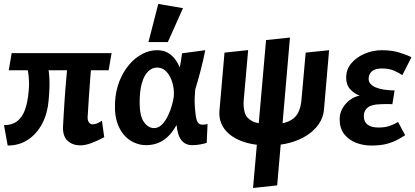

<svg xmlns="http://www.w3.org/2000/svg" viewBox="-28 -718 2094 968"><path d="M10.7 15.7 -7.9 -87.1Q33.3 -87.1 59.1 -107.3Q84.9 -127.6 98.5 -165.9Q112 -204.2 116.3 -256.6Q118.4 -276.1 118.4 -296.1Q118.3 -316.1 116 -337.5Q113.7 -358.8 108.3 -379.8L210 -403.7Q218 -369.7 220.8 -326.1Q223.6 -282.4 217.1 -211.5Q211.6 -145.9 184.6 -94.5Q157.5 -43.2 113.3 -13.7Q69.1 15.7 10.7 15.7ZM376.5 14.9Q339.3 14.9 313.9 -7.3Q288.5 -29.5 289.5 -77.6Q291.8 -116.2 293.5 -146.5Q295.2 -176.7 297 -203.8Q298.7 -230.9 301 -260.9Q303.3 -290.9 306.9 -329.4Q310.4 -367.9 314.4 -420.9L436.7 -438.9Q432.2 -384.4 427.9 -334.4Q423.7 -284.3 420.5 -234Q417.3 -183.8 413.9 -129.2Q412.9 -112 420 -101.6Q427.1 -91.1 439.2 -91.1Q449.8 -91.1 462.1 -96.2Q474.4 -101.2 486 -109.4L497.5 -26.2Q461.5 -7.3 431.5 3.8Q401.5 14.9 376.5 14.9ZM16.1 -363.9 30.8 -450H534.5L519.8 -363.9Z M709.5 13.8Q665.9 13.8 628.5 -10.2Q591.1 -34.1 569.9 -81.8Q548.6 -129.5 551.8 -199.6Q554.5 -258.3 573.4 -306.8Q592.3 -355.3 622.1 -390.7Q651.8 -426.1 688.6 -445.5Q725.3 -464.9 763.1 -464.9Q794.6 -464.9 816.7 -452.7Q838.8 -440.6 853.8 -420.6Q868.8 -400.6 878.3 -378Q880.7 -389.1 884.3 -411.1Q887.9 -433 889.9 -449.3L1006.9 -464.9Q998.3 -421 985.4 -370.1Q972.4 -319.2 956.2 -266.3Q951.8 -219.5 954.1 -184.8Q956.4 -150.1 960 -127.6Q963.2 -109.3 970.3 -99.4Q977.4 -89.5 993.2 -89.5Q1000.3 -89.5 1007.4 -90.4Q1014.4 -91.4 1018.4 -92.8L1014.2 2.3Q999.2 6.9 980.4 10.3Q961.5 13.8 940.2 13.8Q908 13.8 887.8 -9.7Q867.7 -33.1 862.1 -87.8Q841 -49.9 816.6 -27.6Q792.1 -5.4 765.4 4.2Q738.7 13.8 709.5 13.8ZM748.4 -72.2Q770.9 -72.2 788.3 -89.9Q805.7 -107.6 818.5 -133.7Q831.2 -159.9 838.8 -187.5Q846.5 -215.1 848.4 -233.9Q850.7 -269.2 840.8 -302.2Q831 -335.3 811.5 -356.3Q792 -377.4 764.3 -377.4Q739 -377.4 719 -358.1Q699 -338.8 687.5 -299.9Q676 -260.9 676 -201.6Q676 -133.1 697.8 -102.6Q719.5 -72.2 748.4 -72.2ZM720.5 -505.9 769.9 -698.2 894.5 -676.9 818.2 -505.9Z M1326.2 15.3Q1247.2 15.3 1189.7 -6.7Q1132.2 -28.7 1103.1 -68.5Q1073.9 -108.3 1078.5 -161.3L1103.9 -452.7L1223.1 -465.4L1200.8 -213.3Q1197.8 -176.4 1206.5 -148.8Q1215.3 -121.2 1245.5 -106.4Q1275.7 -91.6 1335.6 -91.6Q1395.4 -91.6 1427.9 -106.4Q1460.5 -121.2 1474.6 -148.8Q1488.8 -176.4 1491.8 -213.3L1513.1 -452.7L1631.2 -464.9L1605.3 -164.5Q1601.8 -125.3 1579.2 -92.5Q1556.7 -59.6 1519.1 -35.4Q1481.5 -11.3 1432.5 2Q1383.4 15.3 1326.2 15.3ZM1247.8 229.8 1313.4 -516 1433.9 -528.7 1369.4 216.6Z M1843.7 15.8Q1803.1 15.8 1766.6 1.6Q1730.2 -12.6 1707.3 -41.9Q1684.4 -71.3 1684.4 -116.6Q1684.4 -146.6 1698.8 -171.8Q1713.2 -196.9 1736 -213.9Q1758.9 -230.9 1785.2 -236Q1758.3 -245.6 1737.8 -267.7Q1717.3 -289.9 1717.3 -326.4Q1717.3 -368.5 1743.6 -399.3Q1769.9 -430.2 1811.1 -447.5Q1852.4 -464.9 1898.1 -464.9Q1947.5 -464.9 1987.1 -452.6Q2026.6 -440.3 2046.4 -429.3L2000.3 -339Q1987.3 -348.7 1960.8 -360.8Q1934.2 -372.8 1897.8 -372.8Q1863.4 -372.8 1847 -358.5Q1830.6 -344.1 1830.6 -320.5Q1830.6 -292.9 1865 -277.9Q1899.4 -262.9 1961.4 -261.9L1950.3 -192.7Q1944.8 -193.1 1933.4 -193.4Q1922.1 -193.6 1910.2 -193.3Q1898.3 -193.1 1889.3 -192.5Q1845.3 -191.5 1825.8 -175.9Q1806.2 -160.3 1806.2 -132.3Q1806.2 -103.9 1825.2 -89.5Q1844.2 -75.1 1879.4 -75.1Q1914.4 -75.1 1937 -83.5Q1959.6 -91.9 1979 -103L2014.7 -36.1Q2001.7 -28.6 1980.4 -16Q1959.2 -3.4 1926 6.2Q1892.8 15.8 1843.7 15.8Z"/></svg>

Font: Ancizar Sans Thin
Style: Italic
Weight: 100
Italic angle: -4°
Designer: Cesar Puertas, Viviana Monsalve, Julian Moncada, Julian Prieto, Jose Castro, Mariel Hernandez, Felipe Aragon, Sara Alarc
Version: Version 8.100